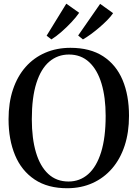

<svg xmlns="http://www.w3.org/2000/svg" viewBox="-20 -1012 748 1044"><path d="M347.5 11.5Q240 12 168.5 -35.8Q97 -83.5 61.8 -168.2Q26.5 -253 26.5 -363.5Q26.5 -453.5 50.5 -525.2Q74.5 -597 119.2 -647.8Q164 -698.5 226 -725.2Q288 -752 363 -752Q470 -752 540.8 -706Q611.5 -660 646.5 -577Q681.5 -494 681.5 -382Q681.5 -292.5 657.8 -220Q634 -147.5 589.5 -96Q545 -44.5 483.8 -16.8Q422.5 11 347.5 11.5ZM352.5 -25Q414 -25 459.5 -65Q505 -105 529.8 -184.5Q554.5 -264 554.5 -382Q554.5 -482.5 532 -557.5Q509.5 -632.5 465 -674Q420.5 -715.5 355 -715.5Q293.5 -715.5 248 -676.8Q202.5 -638 177.8 -560Q153 -482 153 -363.5Q153 -259.5 175.5 -183.5Q198 -107.5 242.5 -66.2Q287 -25 352.5 -25ZM430.5 -798 405 -819 524.5 -991 595 -940.5Q583 -922.5 563 -902.2Q543 -882 519.5 -862Q496 -842 473 -825.2Q450 -808.5 431.5 -798ZM259 -798 233.5 -818 340.5 -992 410.5 -942.5Q394.5 -919 368.2 -891Q342 -863 313.2 -838Q284.5 -813 260 -798Z"/></svg>

Font: Merriweather 96pt Medium
Style: Regular
Weight: 500
Version: Version 2.100